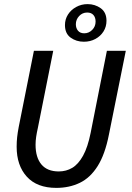

<svg xmlns="http://www.w3.org/2000/svg" viewBox="-20 -902 640 934"><path d="M254 12Q160 12 110.5 -42.5Q61 -97 61 -188Q61 -213 63.5 -235.5Q66 -258 71 -284L145 -655H239L164 -279Q159 -257 156 -237Q153 -217 153 -198Q153 -136 181.5 -102Q210 -68 266 -68Q302 -68 331.5 -85.5Q361 -103 384 -144.5Q407 -186 421 -256L500 -655H592L510 -248Q491 -151 455 -94Q419 -37 368 -12.5Q317 12 254 12ZM388 -699Q351 -699 323.5 -719Q296 -739 296 -780Q296 -808 310.5 -831Q325 -854 350.5 -868Q376 -882 406 -882Q442 -882 470 -862Q498 -842 498 -801Q498 -772 483.5 -749Q469 -726 444 -712.5Q419 -699 388 -699ZM390 -740Q412 -740 428.5 -756.5Q445 -773 445 -797Q445 -817 434.5 -829Q424 -841 404 -841Q381 -841 365 -824Q349 -807 349 -784Q349 -765 359.5 -752.5Q370 -740 390 -740Z"/></svg>

Font: Source Code Pro ExtraLight Medium
Style: Italic
Weight: 500
Italic angle: -11°
Monospace: yes
Version: Version 1.016;hotconv 1.0.116;makeotfexe 2.5.65601